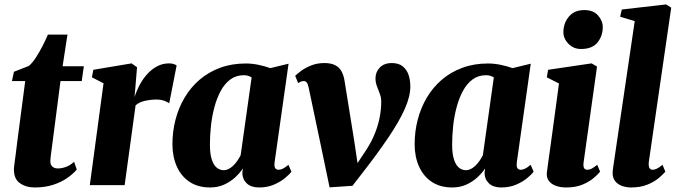

<svg xmlns="http://www.w3.org/2000/svg" viewBox="-20 -837 3054 868"><path d="M217 -189.5Q214.5 -170.5 212.5 -155.2Q210.5 -140 209 -128.5Q207.5 -117 207.5 -109Q207.5 -92 216.8 -83.8Q226 -75.5 241.5 -75.5Q260.5 -75.5 279.2 -82.8Q298 -90 315 -105.5L327 -70.5Q310.5 -51 283.8 -32.2Q257 -13.5 220.2 -1.5Q183.5 10.5 136.5 10.5Q97 10.5 69.2 -9.5Q41.5 -29.5 43 -75Q43 -78 43.8 -84.5Q44.5 -91 46.2 -103.5Q48 -116 50.8 -137.5Q53.5 -159 57.5 -192L94 -470.5H34L43 -512.5L110.5 -539Q126.5 -552.5 142.2 -576.8Q158 -601 172.2 -628.8Q186.5 -656.5 196.5 -680.5H285L263 -537.5H359L349.5 -470.5H253.5Z M386 0 448 -460.5 395.5 -487.5 402 -521.5 575 -550.5 599.5 -533 592 -441.5 588 -397.5Q597 -426 611.5 -453.2Q626 -480.5 646 -502.5Q666 -524.5 690.8 -537.5Q715.5 -550.5 744.5 -550.5Q757.5 -550.5 766.2 -547.2Q775 -544 778.5 -541L745 -369.5Q742 -373.5 726 -380.2Q710 -387 687 -387Q672.5 -387 658.8 -385.2Q645 -383.5 632.8 -380.5Q620.5 -377.5 610.5 -372.5Q600.5 -367.5 593 -361L543.5 0Z M1221.5 -104Q1219 -85 1224 -77.2Q1229 -69.5 1239.5 -69.5Q1248 -69.5 1258.2 -74.2Q1268.5 -79 1284 -92L1297.5 -60.5Q1288.5 -48.5 1268.2 -31.8Q1248 -15 1218.2 -2.2Q1188.5 10.5 1151 10.5Q1115 10.5 1095.5 -8Q1076 -26.5 1075.5 -55.5L1078 -75.5Q1065 -55.5 1043.5 -35.5Q1022 -15.5 993.5 -2.5Q965 10.5 929.5 10.5Q875.5 10.5 837.5 -14.5Q799.5 -39.5 779.5 -84Q759.5 -128.5 759.5 -185.5Q759.5 -242.5 773.5 -296.2Q787.5 -350 814.8 -396Q842 -442 882.2 -476.5Q922.5 -511 975 -530.5Q1027.5 -550 1091 -550Q1121 -550 1150.8 -543.5Q1180.5 -537 1202 -529L1284.5 -549ZM1117.5 -487Q1111.5 -491 1102.5 -494Q1093.5 -497 1082 -497Q1047 -497 1021 -477.5Q995 -458 977.2 -424.8Q959.5 -391.5 948.8 -350.5Q938 -309.5 933.5 -266Q929 -222.5 929 -182.5Q929 -143 937 -117.2Q945 -91.5 959.2 -79.5Q973.5 -67.5 992 -67.5Q1002.5 -67.5 1013 -72.8Q1023.5 -78 1033.5 -87.2Q1043.5 -96.5 1052.2 -109Q1061 -121.5 1068 -135.5Z M1375 -443Q1371.5 -458 1366.5 -464.2Q1361.5 -470.5 1353.5 -470.5Q1346 -470.5 1340.2 -468Q1334.5 -465.5 1328 -461.5L1314.5 -494Q1322.5 -502.5 1341 -516.2Q1359.5 -530 1386.5 -541Q1413.5 -552 1446.5 -552Q1475.5 -552 1494.2 -542.8Q1513 -533.5 1523.2 -515.8Q1533.5 -498 1537.5 -472.5L1581 -202.5L1603 -55L1562 -48L1631 -152Q1656.5 -190 1672.2 -227.5Q1688 -265 1695.8 -302.8Q1703.5 -340.5 1703.5 -378.5Q1703.5 -396.5 1697 -413.2Q1690.5 -430 1684 -447.2Q1677.5 -464.5 1677.5 -483Q1677.5 -511.5 1697.2 -531.8Q1717 -552 1750.5 -552Q1783 -552 1801.5 -536.5Q1820 -521 1827.5 -497Q1835 -473 1835 -447.5Q1835.5 -402 1809.8 -344.2Q1784 -286.5 1735.2 -214.5Q1686.5 -142.5 1618 -54.5L1573.5 3L1470 10L1434 -162.5Z M2316.5 -104Q2314 -85 2319 -77.2Q2324 -69.5 2334.5 -69.5Q2343 -69.5 2353.2 -74.2Q2363.5 -79 2379 -92L2392.5 -60.5Q2383.5 -48.5 2363.2 -31.8Q2343 -15 2313.2 -2.2Q2283.5 10.5 2246 10.5Q2210 10.5 2190.5 -8Q2171 -26.5 2170.5 -55.5L2173 -75.5Q2160 -55.5 2138.5 -35.5Q2117 -15.5 2088.5 -2.5Q2060 10.5 2024.5 10.5Q1970.5 10.5 1932.5 -14.5Q1894.5 -39.5 1874.5 -84Q1854.5 -128.5 1854.5 -185.5Q1854.5 -242.5 1868.5 -296.2Q1882.5 -350 1909.8 -396Q1937 -442 1977.2 -476.5Q2017.5 -511 2070 -530.5Q2122.5 -550 2186 -550Q2216 -550 2245.8 -543.5Q2275.5 -537 2297 -529L2379.5 -549ZM2212.5 -487Q2206.5 -491 2197.5 -494Q2188.5 -497 2177 -497Q2142 -497 2116 -477.5Q2090 -458 2072.2 -424.8Q2054.5 -391.5 2043.8 -350.5Q2033 -309.5 2028.5 -266Q2024 -222.5 2024 -182.5Q2024 -143 2032 -117.2Q2040 -91.5 2054.2 -79.5Q2068.5 -67.5 2087 -67.5Q2097.5 -67.5 2108 -72.8Q2118.5 -78 2128.5 -87.2Q2138.5 -96.5 2147.2 -109Q2156 -121.5 2163 -135.5Z M2540 10.5Q2511.5 10.5 2490.8 2.2Q2470 -6 2459.8 -21.5Q2449.5 -37 2452.5 -59Q2454.5 -76 2458.5 -104.2Q2462.5 -132.5 2467.8 -170.2Q2473 -208 2479.2 -253.8Q2485.5 -299.5 2492.5 -351.5Q2499.5 -403.5 2507 -459.5L2452 -487.5L2458 -521.5L2654.5 -550.5L2679 -536L2618.5 -104Q2616 -86 2620.2 -77.8Q2624.5 -69.5 2635 -69.5Q2644.5 -69.5 2654.5 -74.5Q2664.5 -79.5 2680 -92L2693 -61Q2684 -49.5 2664.2 -32.5Q2644.5 -15.5 2613.5 -2.5Q2582.5 10.5 2540 10.5ZM2606.5 -615.5Q2572 -615.5 2548.8 -640.2Q2525.5 -665 2527 -695.5Q2528.5 -735 2553 -763.2Q2577.5 -791.5 2622 -791.5Q2662.5 -791.5 2684 -766.8Q2705.5 -742 2705 -713Q2704.5 -673.5 2680.8 -644.5Q2657 -615.5 2606.5 -615.5Z M2913 -104Q2911.5 -86.5 2915.8 -78Q2920 -69.5 2930.5 -69.5Q2938 -69.5 2948 -73.8Q2958 -78 2975 -92L2988 -61Q2977 -48 2957 -31.2Q2937 -14.5 2906 -2Q2875 10.5 2832 10.5Q2812.5 10.5 2793.2 4Q2774 -2.5 2761.8 -17.2Q2749.5 -32 2749.5 -56Q2749.5 -61.5 2750.5 -69Q2751.5 -76.5 2752.5 -84.2Q2753.5 -92 2754.5 -97.5L2849.5 -741.5L2783.5 -761.5L2791 -794L2991 -817L3014.5 -802.5Z"/></svg>

Font: Merriweather 60pt Black
Style: Italic
Weight: 900
Italic angle: -7.8°
Version: Version 2.101